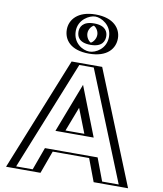

<svg xmlns="http://www.w3.org/2000/svg" viewBox="-119 -1282 1168 1377"><g transform="rotate(10 465.0 -593.5)"><path d="M404 -1045C404 -1079 432 -1107 465 -1107C499 -1107 526 -1079 526 -1045C526 -1010 500 -981 465 -981C429 -981 404 -1010 404 -1045ZM304 -1045C304 -1128 375 -1187 465 -1187C556 -1187 626 -1128 626 -1045C626 -961 559 -902 465 -902C369 -902 304 -961 304 -1045ZM551 -825 885 0H683L621 -165H307L247 0H45L377 -825ZM557 -330H371L463 -570ZM389 -1045C389 -1002.9 419.9 -966 465 -966C509 -966 541 -1002.6 541 -1045C541 -1087 507.6 -1122 465 -1122C423.5 -1122 389 -1087.2 389 -1045ZM319 -1045C319 -1118.1 381.3 -1172 465 -1172C549.7 -1172 611 -1118.2 611 -1045C611 -970.4 552.6 -917 465 -917C375.5 -917 319 -970.3 319 -1045ZM540.9 -810 862.7 -15H693.4L631.4 -180H296.5L236.5 -15H67.2L387.1 -810ZM579 -315H349.2L462.8 -611.5ZM389 -1045C389 -1087.2 423.5 -1122 465 -1122C507.6 -1122 541 -1087 541 -1045C541 -1002.6 509 -966 465 -966C419.9 -966 389 -1002.9 389 -1045ZM319 -1045C319 -970.3 375.5 -917 465 -917C552.6 -917 611 -970.4 611 -1045C611 -1118.2 549.7 -1172 465 -1172C381.3 -1172 319 -1118.1 319 -1045ZM540.9 -810H387.1L67.2 -15H236.5L296.5 -180H631.4L693.4 -15H862.7ZM579 -315 462.8 -611.5 349.2 -315ZM404 -1045C404 -1010 429 -981 465 -981C500 -981 526 -1010 526 -1045C526 -1079 499 -1107 465 -1107C432 -1107 404 -1079 404 -1045ZM304 -1045C304 -961.1 369.1 -902 465 -902C559 -902 626 -961.1 626 -1045C626 -1127.9 556 -1187 465 -1187C375 -1187 304 -1128 304 -1045ZM551 -825H377L45 0H247L307 -165H621L683 0H885ZM557 -330 463 -570 371 -330ZM364 -1045C364 -1014.2 376.5 -966 465 -966C552.6 -966 566 -1014.1 566 -1045C566 -1075.3 550.9 -1122 465 -1122C380 -1122 364 -1075.4 364 -1045ZM344 -1045C344 -1130 422.2 -1172 465 -1172C508.8 -1172 586 -1130.1 586 -1045C586 -958.7 511.8 -917 465 -917C416.1 -917 344 -958.6 344 -1045ZM516.6 -810 838.5 -15H717.8L655.8 -180H272.1L212.1 -15H91.5L411.4 -810ZM603.3 -315 462.6 -674.3 324.8 -315ZM429 -1045C429 -1074.4 449.7 -1098.7 465.2 -1105.8C480.9 -1098.7 501 -1074.2 501 -1045C501 -1014.7 480.3 -988.9 464.8 -982C448.6 -989.3 429 -1015 429 -1045ZM279 -1045C279 -972.6 328.6 -902 465 -902C599.5 -902 651 -972.7 651 -1045C651 -1116.1 596.8 -1187 465 -1187C334.2 -1187 279 -1116.1 279 -1045ZM575.3 -825H352.7L20.7 0H271.4L331.4 -165H596.6L658.6 0H909.3ZM532.7 -330H395.3L463.3 -507.2Z"/></g></svg>

Font: Hussar Outliner
Style: Regular
Weight: 700
Foundry: Cannot Into Space Fonts
Version: Version 0.92